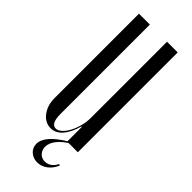

<svg xmlns="http://www.w3.org/2000/svg" viewBox="-211 -521 673 673"><g transform="rotate(45 125.5 -184.5)"><path d="M165 -73Q154 -34 135.5 -13Q117 8 93 8Q65 8 46.5 -16.5Q28 -41 28 -76V-495H82V-52Q82 -4 106 -4Q117 -4 128 -14Q139 -24 147.5 -40Q156 -56 161.5 -76Q167 -96 167 -117V-495H220V0H167V-73ZM208 78Q198 101 181 113.5Q164 126 144 126Q124 126 110 113.5Q96 101 96 82Q96 41 169 -3H179Q154 12 139.5 30.5Q125 49 125 67Q125 83 135 94Q145 105 161 105Q174 105 185 97.5Q196 90 203 75Z"/></g></svg>

Font: Moniqa Cond Display
Style: Regular
Weight: 400
Width: 3
Designer: Rajesh Rajput
Foundry: Rajesh Rajput
Version: Version 1.000